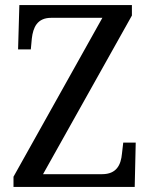

<svg xmlns="http://www.w3.org/2000/svg" viewBox="-20 -734 592 754"><path d="M33 0H509L513 -174H464L459 -131C455 -87 438 -50 381 -50H149L498 -673V-714H56L51 -540H101L105 -583C110 -626 126 -664 181 -664H382L33 -40Z"/></svg>

Font: Noto Serif Sinhala SemiCondensed
Style: Regular
Weight: 400
Width: 4
Designer: Jelle Bosma - Monotype Design Team
Foundry: Monotype Imaging Inc.
Version: Version 2.007